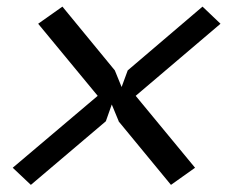

<svg xmlns="http://www.w3.org/2000/svg" viewBox="-20 -596 690 566"><path d="M380 -313.5 555 -101.5 484 -51 329.5 -238.5H330L309.5 -288L292 -238.5L71 -51L17.5 -101.5L268 -313.5L92.5 -526L164 -576.5L318.5 -388.5L338.5 -339.5L356.5 -388.5L577 -576.5L630 -526Z"/></svg>

Font: B612 Mono
Style: Italic
Weight: 400
Italic angle: -10°
Version: Version 1.005